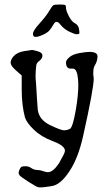

<svg xmlns="http://www.w3.org/2000/svg" viewBox="-20 -645 479 851"><path d="M168.9 -490.2Q149.4 -481.4 137.7 -481.4Q126 -481.4 126 -495.1Q126 -508.8 154.8 -540.5Q183.6 -572.3 197.3 -595.2Q210.9 -618.2 216.3 -621.6Q221.7 -625 242.7 -625Q263.7 -625 268.1 -623Q272.5 -621.1 272.5 -609.9Q272.5 -598.6 284.7 -574.2Q296.9 -549.8 312 -542Q327.1 -534.2 330.1 -517.1Q333 -500 331.5 -496.6Q330.1 -493.2 320.3 -493.2Q310.5 -493.2 286.6 -504.9Q262.7 -516.6 246.3 -537.6Q230 -558.6 218 -538.1Q206.1 -517.6 197.3 -508.3Q188.5 -499 168.9 -490.2ZM272.5 -369.1Q272.5 -377.9 287.1 -391.1Q301.8 -404.3 332 -409.7Q362.3 -415 376 -415Q412.1 -415 412.1 -395.5Q412.1 -395.5 412.1 -394.5Q412.1 -374 399.4 -353.5Q393.6 -342.8 393.6 -326.2Q392.6 -316.4 394.5 -304.7Q395.5 -301.8 395.5 -297.9Q395.5 -252 347.7 -39.1Q326.2 56.6 287.1 115.2Q248 173.8 210 179.7Q171.9 185.5 165 185.5Q158.2 185.5 150.9 185.1Q143.6 184.6 108.4 162.1Q73.2 139.6 67.9 133.3Q62.5 127 62.5 121.6Q62.5 116.2 66.4 106.9Q70.3 97.7 74.7 94.7Q79.1 91.8 93.3 91.8Q107.4 91.8 119.1 100.1Q130.9 108.4 145.5 108.4Q158.2 108.4 183.6 117.2Q187.5 118.2 192.4 118.2Q214.8 118.2 241.2 79.1Q267.6 33.2 267.6 25.4Q267.6 23.4 267.6 21.5Q267.6 17.6 266.6 16.6Q260.7 -2 211.4 -20.5Q162.1 -39.1 129.9 -70.3Q98.6 -100.6 90.8 -124Q76.2 -178.7 76.2 -249V-310.5L51.8 -332Q28.3 -352.5 27.3 -365.2Q27.3 -366.2 27.3 -367.2Q27.3 -380.9 40 -395.5Q55.7 -413.1 87.9 -418.5Q120.1 -423.8 122.6 -423.8Q125 -423.8 146.5 -418Q168 -412.1 168 -398.9Q168 -385.7 155.3 -376Q141.6 -366.2 140.6 -354.5Q137.7 -331.1 137.7 -309.6Q137.7 -293 139.6 -277.3Q144.5 -192.4 147.5 -158.2Q153.3 -114.3 201.2 -90.8Q250 -67.4 263.7 -67.4Q276.4 -67.4 289.6 -73.7Q302.7 -80.1 316.4 -160.2Q327.1 -223.6 327.1 -268.6Q326.2 -280.3 326.2 -290Q322.3 -340.8 303.7 -340.8H293Q272.5 -340.8 272.5 -369.1Z"/></svg>

Font: Drukaatie burti
Style: Light
Weight: 300
Version: Version 0.14